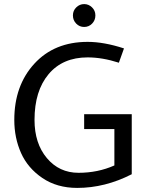

<svg xmlns="http://www.w3.org/2000/svg" viewBox="-20 -908 715 940"><path d="M409 -627Q287 -627 218 -545Q149 -463 149 -321Q149 -206 209.5 -134Q270 -62 364.5 -62Q459 -62 540 -98V-276H392V-349H625V-55Q494 12 358 12Q259 12 187.5 -36.5Q116 -85 83 -159Q50 -233 50 -321Q50 -489 148 -596Q246 -703 409 -703Q489 -703 587 -671L562 -601Q481 -627 409 -627ZM431 -792.5Q415 -776 392 -776Q369 -776 353 -792.5Q337 -809 337 -832.5Q337 -856 353.5 -872Q370 -888 392 -888Q414 -888 430.5 -872Q447 -856 447 -832.5Q447 -809 431 -792.5Z"/></svg>

Font: Average Sans
Style: Regular
Weight: 400
Designer: Eduardo Rodriguez Tunni
Foundry: Eduardo Rodriguez Tunni
Version: Version 1.002